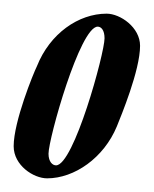

<svg xmlns="http://www.w3.org/2000/svg" viewBox="-22 -520 225 281"><path d="M32 -423C27 -413 -2 -342 -2 -306C-2 -278 27 -259 47 -259C87 -259 130 -289 149 -335C155 -350 183 -417 183 -453C183 -480 154 -500 134 -500C93 -500 51 -471 32 -423ZM121 -481C126 -481 131 -476 131 -464C131 -442 86 -278 60 -278C55 -278 49 -283 49 -295C49 -317 95 -481 121 -481Z"/></svg>

Font: Romanesco
Style: Regular
Weight: 400
Designer: Astigmatic (AOETI)
Foundry: Astigmatic (AOETI)
Version: Version 1.000